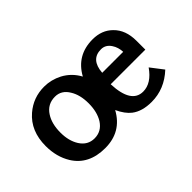

<svg xmlns="http://www.w3.org/2000/svg" viewBox="-62 -829 1156 1156"><g transform="rotate(-45 516.0 -250.5)"><path d="M209 -246.1Q209 -175.8 239.3 -127.9Q272.5 -76.2 330.1 -76.2Q389.6 -76.2 423.8 -128.9Q454.1 -177.7 454.1 -251Q454.1 -323.2 424.8 -370.1Q393.6 -422.9 338.9 -422.9Q274.4 -422.9 240.2 -369.1Q209 -321.3 209 -246.1ZM736.3 -68.4Q806.6 -68.4 862.3 -148.4L923.8 -68.4Q837.9 11.7 728.5 11.7Q647.5 11.7 599.6 -25.4Q564.5 -52.7 538.1 -109.4Q472.7 10.7 334 10.7Q194.3 10.7 130.9 -91.8Q88.9 -160.2 88.9 -252Q88.9 -379.9 172.9 -452.1Q242.2 -511.7 335 -511.7Q394.5 -511.7 449.2 -483.4Q509.8 -451.2 543 -389.6Q607.4 -506.8 743.2 -506.8Q821.3 -506.8 870.1 -458Q923.8 -406.2 923.8 -313.5V-238.3H628.9Q635.7 -68.4 736.3 -68.4ZM820.3 -323.2Q818.4 -363.3 798.8 -392.6Q775.4 -428.7 736.3 -428.7Q649.4 -428.7 641.6 -323.2Z"/></g></svg>

Font: Puritan
Style: Bold
Weight: 700
Version: 2.1